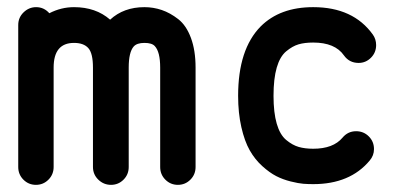

<svg xmlns="http://www.w3.org/2000/svg" viewBox="-20 -497 1160 537"><path d="M31 -427Q31 -448 46 -462.5Q61 -477 81 -477Q103 -477 118 -460Q151 -477 187 -477Q248 -477 288 -442Q326 -477 384 -477Q409 -477 432.5 -469Q456 -461 478.5 -443.5Q501 -426 514 -391Q527 -356 527 -308V-30Q527 -9 512.5 5.5Q498 20 477.5 20Q457 20 442.5 5.5Q428 -9 428 -30V-308Q428 -352 413 -368Q405 -377 384 -377Q363 -377 354 -367Q340 -351 340 -308V-30Q340 -9 325.5 5.5Q311 20 290.5 20Q270 20 255 5.5Q240 -9 240 -30V-308Q240 -348 227 -362.5Q214 -377 187 -377Q130 -377 130 -308V-30Q130 -9 115.5 5.5Q101 20 80.5 20Q60 20 45.5 5.5Q31 -9 31 -30Z M745 -229Q745 -182 754 -151Q763 -120 780.5 -105.5Q798 -91 815.5 -86Q833 -81 856 -81Q912 -81 938 -112Q953 -130 976 -130Q997 -130 1011.5 -115.5Q1026 -101 1026 -80Q1026 -62 1014 -48Q959 18 856 18Q842 18 828.5 17Q815 16 793 10.5Q771 5 752.5 -4.5Q734 -14 713.5 -32.5Q693 -51 678.5 -76.5Q664 -102 655 -141.5Q646 -181 646 -229Q646 -359 709 -423Q763 -477 856 -477Q968 -477 1023 -400Q1032 -387 1032 -371Q1032 -350 1017.5 -335.5Q1003 -321 983 -321Q957 -321 942 -342Q917 -378 856 -378Q832 -378 815 -373Q798 -368 780.5 -353.5Q763 -339 754 -308Q745 -277 745 -229Z"/></svg>

Font: Brass Mono
Style: Bold
Weight: 700
Monospace: yes
Version: Version 1.100; ttfautohint (v1.8.3) -l 8 -r 50 -G 200 -x 14 